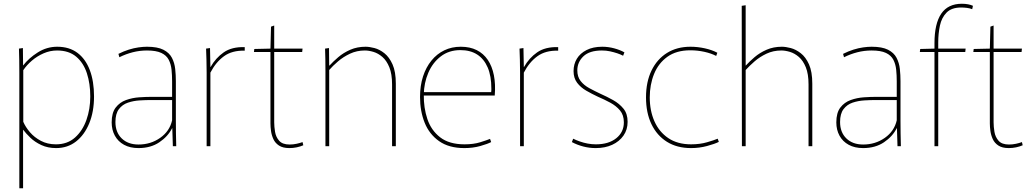

<svg xmlns="http://www.w3.org/2000/svg" viewBox="-20 -779 5504 1023"><path d="M83 -390Q83 -428 82.5 -459Q82 -490 81 -520L102 -523L103 -431H104Q133 -469 181 -499.5Q229 -530 285 -530Q349 -530 392.5 -497.5Q436 -465 458.5 -405.5Q481 -346 481 -265Q481 -184 455.5 -122Q430 -60 385 -25Q340 10 279 10Q235 10 200.5 -6Q166 -22 142 -45Q118 -68 104 -87H103V224H83ZM278 -10Q339 -10 379.5 -46Q420 -82 440.5 -140Q461 -198 461 -265Q461 -333 443 -388.5Q425 -444 386 -477Q347 -510 284 -510Q247 -510 212.5 -495Q178 -480 150 -456Q122 -432 104 -405V-130Q116 -102 139.5 -74.5Q163 -47 198 -28.5Q233 -10 278 -10Z M718 10Q673 10 641 -7.5Q609 -25 592 -56Q575 -87 575 -127Q575 -178 596.5 -206Q618 -234 651.5 -246Q685 -258 721.5 -260.5Q758 -263 788 -263H897V-345Q897 -378 894 -407.5Q891 -437 879 -460.5Q867 -484 839.5 -497Q812 -510 763 -510Q724 -510 687 -500.5Q650 -491 616 -474L611 -492Q639 -506 666 -514.5Q693 -523 718 -526.5Q743 -530 763 -530Q819 -530 850.5 -514Q882 -498 896 -471Q910 -444 913.5 -411.5Q917 -379 917 -346V-134Q917 -106 917.5 -69Q918 -32 919 0H901L898 -96H897Q875 -52 829 -21Q783 10 718 10ZM718 -9Q783 -9 833.5 -44.5Q884 -80 897 -138V-246H785Q757 -246 724 -244Q691 -242 661.5 -232Q632 -222 613.5 -197.5Q595 -173 595 -129Q595 -74 628.5 -41.5Q662 -9 718 -9Z M1081 0V-392Q1081 -430 1080 -460.5Q1079 -491 1078 -520L1099 -523L1101 -422H1102Q1129 -470 1172 -500Q1215 -530 1284 -528V-509Q1217 -511 1173.5 -479.5Q1130 -448 1101 -392V0Z M1522 10Q1487 10 1466.5 -3.5Q1446 -17 1436.5 -38Q1427 -59 1424 -81Q1421 -103 1421 -121V-502H1333L1335 -518L1421 -520L1424 -637L1441 -643V-520H1592L1590 -502H1441V-127Q1441 -104 1445.5 -76.5Q1450 -49 1467.5 -29Q1485 -9 1523 -9Q1542 -9 1560.5 -13Q1579 -17 1592 -22L1596 -5Q1580 2 1561 6Q1542 10 1522 10Z M1714 -400Q1714 -436 1713.5 -464Q1713 -492 1712 -520L1733 -523L1734 -430H1736Q1755 -451 1782.5 -474.5Q1810 -498 1846.5 -514Q1883 -530 1928 -530Q1948 -530 1975 -523Q2002 -516 2028 -495.5Q2054 -475 2071.5 -436Q2089 -397 2089 -333V0H2069V-329Q2069 -385 2054.5 -420.5Q2040 -456 2017.5 -475.5Q1995 -495 1970 -502.5Q1945 -510 1924 -510Q1881 -510 1845 -493Q1809 -476 1781 -452Q1753 -428 1734 -406V0H1714Z M2454 10Q2372 10 2319.5 -27Q2267 -64 2242.5 -125.5Q2218 -187 2218 -262Q2218 -323 2234 -372Q2250 -421 2279 -456.5Q2308 -492 2347.5 -511Q2387 -530 2435 -530Q2484 -530 2520 -512Q2556 -494 2579 -460Q2602 -426 2611.5 -378Q2621 -330 2616 -270H2233L2238 -274Q2237 -205 2257 -145Q2277 -85 2325 -47.5Q2373 -10 2455 -10Q2503 -10 2538.5 -21Q2574 -32 2591 -39L2597 -22Q2578 -12 2539 -1Q2500 10 2454 10ZM2234 -288H2597Q2598 -294 2598 -299.5Q2598 -305 2598 -307Q2598 -374 2578.5 -419.5Q2559 -465 2522.5 -488.5Q2486 -512 2433 -512Q2372 -512 2328.5 -478.5Q2285 -445 2262 -391Q2239 -337 2238 -275Z M2751 0V-392Q2751 -430 2750 -460.5Q2749 -491 2748 -520L2769 -523L2771 -422H2772Q2799 -470 2842 -500Q2885 -530 2954 -528V-509Q2887 -511 2843.5 -479.5Q2800 -448 2771 -392V0Z M3154 10Q3120 10 3087.5 1.5Q3055 -7 3027 -22L3034 -40Q3050 -32 3070 -25Q3090 -18 3111.5 -14Q3133 -10 3155 -10Q3223 -10 3263.5 -42.5Q3304 -75 3304 -127Q3304 -166 3283.5 -190.5Q3263 -215 3231.5 -232Q3200 -249 3165 -264Q3133 -279 3103.5 -296Q3074 -313 3055 -338Q3036 -363 3036 -400Q3036 -437 3053.5 -466Q3071 -495 3105.5 -512.5Q3140 -530 3189 -530Q3221 -530 3252.5 -521.5Q3284 -513 3307 -500L3300 -482Q3287 -489 3269 -495Q3251 -501 3230.5 -505.5Q3210 -510 3187 -510Q3121 -510 3088.5 -479Q3056 -448 3056 -404Q3056 -370 3073.5 -347.5Q3091 -325 3119.5 -309.5Q3148 -294 3180 -279Q3214 -264 3247 -245.5Q3280 -227 3302 -200Q3324 -173 3324 -130Q3324 -88 3302 -56.5Q3280 -25 3242 -7.5Q3204 10 3154 10Z M3662 10Q3587 10 3533.5 -23.5Q3480 -57 3451 -117.5Q3422 -178 3422 -260Q3422 -343 3451.5 -403.5Q3481 -464 3534 -497Q3587 -530 3659 -530Q3697 -530 3735.5 -521.5Q3774 -513 3802 -498L3796 -481Q3769 -495 3732.5 -503Q3696 -511 3658 -511Q3584 -511 3536 -476.5Q3488 -442 3465 -385Q3442 -328 3442 -260Q3442 -189 3467 -132.5Q3492 -76 3541 -43Q3590 -10 3662 -10Q3709 -10 3747 -21Q3785 -32 3804 -40L3810 -23Q3788 -12 3747 -1Q3706 10 3662 10Z M3932 -748 3953 -751V-430H3954Q3973 -451 4000.5 -474.5Q4028 -498 4064.5 -514Q4101 -530 4146 -530Q4166 -530 4193 -523Q4220 -516 4246.5 -495.5Q4273 -475 4290.5 -436Q4308 -397 4308 -333V0H4288V-329Q4288 -385 4273.5 -420.5Q4259 -456 4236.5 -475.5Q4214 -495 4189 -502.5Q4164 -510 4143 -510Q4100 -510 4064 -493Q4028 -476 4000.5 -452Q3973 -428 3953 -406V0H3933Z M4579 10Q4534 10 4502 -7.5Q4470 -25 4453 -56Q4436 -87 4436 -127Q4436 -178 4457.5 -206Q4479 -234 4512.5 -246Q4546 -258 4582.5 -260.5Q4619 -263 4649 -263H4758V-345Q4758 -378 4755 -407.5Q4752 -437 4740 -460.5Q4728 -484 4700.5 -497Q4673 -510 4624 -510Q4585 -510 4548 -500.5Q4511 -491 4477 -474L4472 -492Q4500 -506 4527 -514.5Q4554 -523 4579 -526.5Q4604 -530 4624 -530Q4680 -530 4711.5 -514Q4743 -498 4757 -471Q4771 -444 4774.5 -411.5Q4778 -379 4778 -346V-134Q4778 -106 4778.5 -69Q4779 -32 4780 0H4762L4759 -96H4758Q4736 -52 4690 -21Q4644 10 4579 10ZM4579 -9Q4644 -9 4694.5 -44.5Q4745 -80 4758 -138V-246H4646Q4618 -246 4585 -244Q4552 -242 4522.5 -232Q4493 -222 4474.5 -197.5Q4456 -173 4456 -129Q4456 -74 4489.5 -41.5Q4523 -9 4579 -9Z M4959 -502H4881L4883 -518L4959 -520V-549Q4959 -653 4995 -706Q5031 -759 5105 -759Q5123 -759 5138.5 -756Q5154 -753 5164 -748L5160 -730Q5148 -735 5132 -737Q5116 -739 5101 -739Q5050 -739 5023.5 -712Q4997 -685 4988 -642.5Q4979 -600 4979 -553V-520H5125L5123 -502H4979V0H4959Z M5355 10Q5320 10 5299.5 -3.5Q5279 -17 5269.5 -38Q5260 -59 5257 -81Q5254 -103 5254 -121V-502H5166L5168 -518L5254 -520L5257 -637L5274 -643V-520H5425L5423 -502H5274V-127Q5274 -104 5278.5 -76.5Q5283 -49 5300.5 -29Q5318 -9 5356 -9Q5375 -9 5393.5 -13Q5412 -17 5425 -22L5429 -5Q5413 2 5394 6Q5375 10 5355 10Z"/></svg>

Font: Murecho Thin
Style: Regular
Weight: 100
Designer: Neil Summerour
Foundry: Positype
Version: Version 1.010